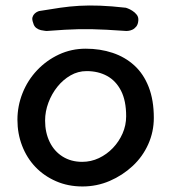

<svg xmlns="http://www.w3.org/2000/svg" viewBox="-20 -676 619 694"><path d="M278 -2Q226 -2 182.5 -21Q139 -40 108 -72.5Q77 -105 60 -149Q43 -193 43 -243Q43 -293 61.5 -339.5Q80 -386 114 -422Q148 -458 193 -479Q238 -500 290 -500Q342 -500 387 -485Q432 -470 465.5 -439.5Q499 -409 517.5 -361.5Q536 -314 536 -250Q536 -200 516 -155Q496 -110 459.5 -76Q423 -42 376.5 -22Q330 -2 278 -2ZM277 -91Q309 -91 337.5 -104.5Q366 -118 388 -141Q410 -164 423 -193.5Q436 -223 436 -256Q436 -312 417.5 -348Q399 -384 367 -401.5Q335 -419 293 -419Q262 -419 235 -403.5Q208 -388 187.5 -362.5Q167 -337 155 -305Q143 -273 143 -240Q143 -197 159.5 -163Q176 -129 206.5 -110Q237 -91 277 -91ZM480 -602Q479 -588 472.5 -580Q466 -572 458 -568.5Q450 -565 443.5 -564.5Q437 -564 437 -564Q395 -567 365 -568.5Q335 -570 311.5 -570.5Q288 -571 265 -570.5Q242 -570 214.5 -568.5Q187 -567 149 -564Q149 -564 143 -564.5Q137 -565 128 -567Q119 -569 111 -575Q103 -581 100 -593Q95 -606 97.5 -614Q100 -622 105.5 -627Q111 -632 116 -634Q121 -636 121 -636Q163 -643 197.5 -648Q232 -653 266.5 -655Q301 -657 341.5 -655.5Q382 -654 435 -648Q435 -648 442 -645.5Q449 -643 458.5 -637Q468 -631 474.5 -622.5Q481 -614 480 -602Z"/></svg>

Font: Sour Gummy
Style: Regular
Weight: 400
Designer: Stefie Justprince
Foundry: Eifetstype
Version: Version 1.000